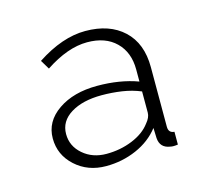

<svg xmlns="http://www.w3.org/2000/svg" viewBox="-64 -783 555 507"><g transform="rotate(-15 214.0 -529.5)"><path d="M169 -350Q119 -350 85 -381Q51 -412 51 -457Q51 -503 93 -532Q135 -561 200 -561Q262 -561 311 -543V-576Q311 -623 282.5 -651Q254 -679 204 -679Q151 -679 89 -638L74 -663Q144 -709 207 -709Q273 -709 311.5 -673Q350 -637 350 -572V-409Q350 -392 366 -391V-356Q359 -355 354 -355Q349 -355 345 -356Q318 -360 316 -387L315 -415Q291 -384 252 -367Q213 -350 169 -350ZM178 -381Q216 -381 249 -394.5Q282 -408 299 -431Q311 -445 311 -458V-516Q287 -526 260 -530Q233 -534 205 -534Q153 -534 120.5 -514Q88 -494 88 -459Q88 -426 114 -403.5Q140 -381 178 -381Z"/></g></svg>

Font: Raleway ExtraLight
Style: Regular
Weight: 200
Designer: Matt McInerney, Pablo Impallari, Rodrigo Fuenzalida
Foundry: Matt McInerney, Pablo Impallari, Rodrigo Fuenzalida
Version: Version 4.026